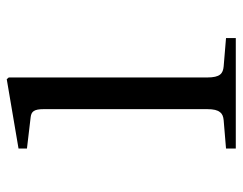

<svg xmlns="http://www.w3.org/2000/svg" viewBox="-95 -625 720 570"><g transform="rotate(-90 265.0 -340.0)"><path d="M109 0H437V-29L353 -36C332 -38 320 -46 320 -85V-674L315 -680L109 -645V-620L202 -609C219 -607 226 -599 226 -570V-85C226 -66 223 -54 217 -47C212 -40 204 -37 193 -36L109 -29Z"/></g></svg>

Font: Lingua Franca
Style: Regular
Weight: 400
Version: Version 1.19